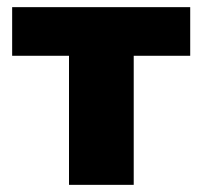

<svg xmlns="http://www.w3.org/2000/svg" viewBox="-20 -517 566 537"><path d="M354 -497V0H173V-497ZM512 -497V-361H14V-497Z"/></svg>

Font: Exo 2 ExtraBold
Style: Regular
Weight: 800
Designer: Natanael Gama
Foundry: Natanael Gama
Version: Version 2.010